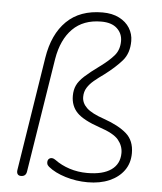

<svg xmlns="http://www.w3.org/2000/svg" viewBox="-52 -759 685 812"><g transform="rotate(5 290.5 -352.5)"><path d="M350 8Q301 8 255.5 -6Q210 -20 182 -43Q175 -49 173.5 -55.5Q172 -62 173.5 -68Q175 -74 180 -77.5Q185 -81 192 -80.5Q199 -80 207 -74Q234 -54 269.5 -42.5Q305 -31 345 -31Q411 -31 446.5 -56Q482 -81 482 -128Q482 -158 461.5 -183Q441 -208 380 -228Q310 -252 283 -280Q256 -308 256 -351Q256 -376 265 -395.5Q274 -415 297 -436Q320 -457 360 -486Q397 -513 418 -537.5Q439 -562 439 -599Q439 -631 416 -652.5Q393 -674 349 -674Q273 -674 227.5 -628.5Q182 -583 168 -500L91 -15Q88 6 67 6Q57 6 52.5 -0.5Q48 -7 50 -19L126 -501Q142 -602 198.5 -657.5Q255 -713 351 -713Q392 -713 421.5 -698Q451 -683 466.5 -658Q482 -633 482 -603Q482 -551 454 -519Q426 -487 381 -453Q357 -436 339 -421Q321 -406 310.5 -389Q300 -372 300 -350Q300 -324 321.5 -303.5Q343 -283 396 -265Q459 -243 492.5 -213.5Q526 -184 526 -131Q526 -88 503.5 -57Q481 -26 441.5 -9Q402 8 350 8Z"/></g></svg>

Font: Nunito Variable Extra Light
Style: Italic
Weight: 200
Italic angle: -9°
Designer: Vernon Adams
Foundry: Vernon Adams
Version: Version 3.602